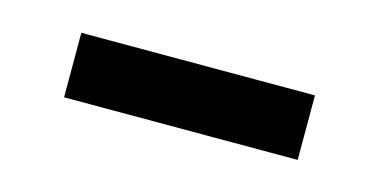

<svg xmlns="http://www.w3.org/2000/svg" viewBox="-28 -723 446 226"><g transform="rotate(15 195.0 -609.5)"><path d="M52.7 -648.9H337.4V-570.3H52.7Z"/></g></svg>

Font: Carlito
Style: Bold
Weight: 700
Designer: Lukasz Dziedzic
Foundry: tyPoland Lukasz Dziedzic
Version: Version 1.104